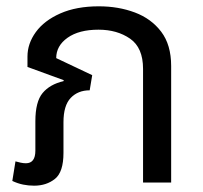

<svg xmlns="http://www.w3.org/2000/svg" viewBox="-20 -578 643 608"><path d="M88 10Q70 10 53 6.5Q36 3 19 -5L29 -67Q36 -65 45 -63Q54 -61 62 -61Q92 -61 92 -101V-194Q92 -256 115 -283.5Q138 -311 181 -321L182 -324L67 -366V-399Q67 -440 93.5 -476.5Q120 -513 171 -535.5Q222 -558 293 -558Q355 -558 407 -538.5Q459 -519 490.5 -477.5Q522 -436 522 -369V0H433V-360Q433 -427 392 -455.5Q351 -484 292 -484Q230 -484 194 -458.5Q158 -433 158 -394L272 -340L264 -292Q227 -292 204 -268Q181 -244 181 -191V-94Q181 -33 154 -11.5Q127 10 88 10Z"/></svg>

Font: Go Noto Kurrent-Regular
Style: Regular
Weight: 400
Designer: Monotype Design Team
Foundry: Monotype Imaging Inc.
Version: Version 2.012; ttfautohint (v1.8.4.7-5d5b)